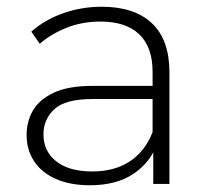

<svg xmlns="http://www.w3.org/2000/svg" viewBox="-20 -546 623 570"><path d="M435 0V-119L433 -137V-333Q433 -406 393.5 -444Q354 -482 278 -482Q224 -482 177.5 -463.5Q131 -445 98 -416L73 -452Q112 -487 167 -506.5Q222 -526 282 -526Q379 -526 431 -477Q483 -428 483 -331V0ZM247 4Q189 4 146.5 -14.5Q104 -33 81.5 -67Q59 -101 59 -145Q59 -185 77.5 -217.5Q96 -250 139 -270.5Q182 -291 254 -291H446V-252H255Q174 -252 141.5 -222Q109 -192 109 -147Q109 -97 147 -67Q185 -37 254 -37Q320 -37 365.5 -67Q411 -97 433 -154L447 -120Q426 -63 375.5 -29.5Q325 4 247 4Z"/></svg>

Font: Modern
Style: Regular
Weight: 300
Designer: Julieta Ulanovsky
Foundry: Julieta Ulanovsky
Version: Version 8.000